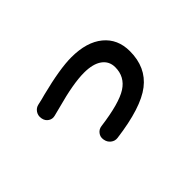

<svg xmlns="http://www.w3.org/2000/svg" viewBox="-71 -836 1141 1141"><g transform="rotate(-45 500.0 -265.0)"><path d="M177.7 -398.4 176.8 -404.3Q172.9 -427.7 186 -447.3Q199.2 -466.8 221.7 -471.7Q262.7 -480.5 289.1 -488.3Q462.9 -532.2 558.6 -532.2Q687.5 -532.2 759.3 -473.1Q831.1 -414.1 831.1 -311.5Q831.1 -175.8 735.8 -102.1Q640.6 -28.3 414.1 1Q390.6 3.9 372.1 -10.7Q353.5 -25.4 349.6 -47.9L348.6 -52.7Q344.7 -76.2 358.9 -94.7Q373 -113.3 396.5 -116.2Q567.4 -138.7 634.8 -182.1Q702.1 -225.6 702.1 -305.7Q702.1 -356.4 662.1 -385.3Q622.1 -414.1 546.9 -414.1Q457 -414.1 300.8 -371.1Q262.7 -361.3 243.2 -356.4Q220.7 -350.6 201.7 -362.8Q182.6 -375 177.7 -398.4Z"/></g></svg>

Font: Rounded Mgen+ 2m bold
Style: Bold
Weight: 700
Designer: [Source Han Sans]
Ryoko NISHIZUKA  (kana & ideographs); Paul D. Hunt (Latin, Greek & Cyrillic); Wenlong ZHANG  (bopomofo
Version: Version 1.059.20150602